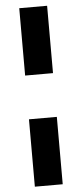

<svg xmlns="http://www.w3.org/2000/svg" viewBox="-60 -844 414 967"><g transform="rotate(-5 146.5 -360.0)"><path d="M75.9 -810.5H216.8V-470H75.9ZM75.9 -248.8H216.8V91.8H75.9Z"/></g></svg>

Font: Min Sans VF VF
Style: Regular
Weight: 400
Designer: Jinseong-Kim, NotoSansCJK, Nunito
Foundry: Jinseong-Kim
Version: Version 1.420;Glyphs 3.1.2 (3151)